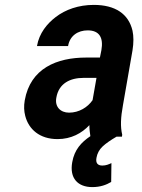

<svg xmlns="http://www.w3.org/2000/svg" viewBox="-20 -558 579 784"><path d="M275 104C263 170 298 206 357 206C389 206 414 197 434 185L435 108C424 113 413 118 398 118C378 118 370 107 374 86C377 69 385 53 399 40C413 27 432 14 456 0H478L479 -8C471 -41 473 -79 482 -128L521 -352C526 -383 526 -410 521 -433C505 -501 451 -538 363 -538C301 -538 247 -519 207 -488C173 -462 140 -423 131 -370H258C265 -412 298 -434 338 -434C386 -434 403 -404 394 -353L388 -323H332C212 -323 104 -279 81 -148C77 -125 78 -104 83 -85C97 -30 142 10 215 10C271 10 314 -14 345 -47C345 -30 347 -15 349 -2C312 23 284 53 275 104ZM210 -159C220 -218 267 -240 321 -240H374L358 -149C338 -120 303 -98 262 -98C227 -98 203 -122 210 -159Z"/></svg>

Font: Asimov
Style: NarIt
Weight: 500
Designer: Google
Version: Version 2.000980; 2014